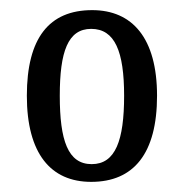

<svg xmlns="http://www.w3.org/2000/svg" viewBox="-20 -739 362 379"><path d="M160 -380C244 -380 290 -436 290 -550C290 -664 241 -719 162 -719C77 -719 33 -664 33 -550C33 -436 80 -380 160 -380ZM161 -415C114 -415 98 -462 98 -550C98 -637 114 -682 160 -682C207 -682 225 -637 225 -550C225 -462 208 -415 161 -415Z"/></svg>

Font: Noto Serif Georgian ExtraCondensed
Style: Regular
Weight: 400
Width: 2
Designer: Monotype Design Team, Akaki Razmadze
Foundry: Google LLC
Version: Version 2.003